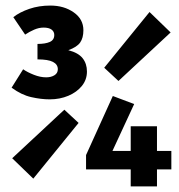

<svg xmlns="http://www.w3.org/2000/svg" viewBox="-20 -667 640 687"><path d="M158 -311.5Q126.8 -311.5 91.7 -319.5Q56.6 -327.4 21.5 -353.3L62.8 -419.1Q78.6 -408.2 101.4 -399.3Q124.1 -390.3 145.2 -390.3Q162.9 -390.3 174.9 -397.8Q186.9 -405.2 186.9 -419.3Q186.9 -436.5 169.5 -445.5Q152.2 -454.5 114.1 -454.5V-509.8Q142.2 -509.8 158.2 -516.9Q174.2 -524 174.2 -542Q174.2 -554 164.4 -561.2Q154.6 -568.3 135.9 -568.3Q119.3 -568.3 102.1 -560.8Q84.9 -553.3 69.9 -543.2L27.6 -605.6Q50.4 -623.5 84.9 -635.3Q119.4 -647.1 160.1 -647.1Q209.1 -647.1 243.7 -622.8Q278.4 -598.6 278.4 -558.8Q278.4 -531.3 266.8 -514.8Q255.1 -498.4 224.5 -487.4Q260.3 -478.1 275.7 -458.6Q291.1 -439.1 291.1 -411.1Q291.1 -381.9 273 -359.5Q254.8 -337.1 224.5 -324.3Q194.1 -311.5 158 -311.5ZM99.1 -27.8 23.6 -100.8 210.2 -274.5 261.2 -227.2ZM403.9 -377.3 352.9 -424.6 515 -624 590.5 -550.9ZM447.7 0V-215.3H541.7V0ZM287.9 -60.9V-112.2L383.7 -323.5L460.1 -294.7L382.4 -127H593.1V-60.9Z"/></svg>

Font: Source Code Pro ExtraLight
Style: Regular
Weight: 200
Monospace: yes
Designer: Paul D. Hunt, Teo Tuominen
Foundry: Adobe
Version: Version 1.026;hotconv 1.1.0;makeotfexe 2.6.0